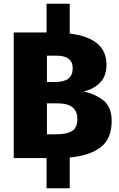

<svg xmlns="http://www.w3.org/2000/svg" viewBox="-20 -852 643 1035"><path d="M356 163H231V0H54V-677H231V-832H356V-671Q554 -647 554 -504Q554 -440 518 -405Q482 -370 431 -359Q498 -344 540 -308.5Q582 -273 582 -200Q582 -104 523 -58.5Q464 -13 356 -3ZM279 -410Q372 -410 372 -484Q372 -552 284 -552H233V-410ZM282 -128Q341 -128 369 -146Q397 -164 397 -210Q397 -295 291 -295H233V-128Z"/></svg>

Font: Trujillo ExtraBold
Style: Regular
Weight: 800
Designer: Fira Sans original fonts by bBox Type GmbH, Carrois Corporate GbR, & Edenspiekermann AG / Changes by Cristiano Sobral
Foundry: Fira Sans original fonts by bBox Type GmbH, Carrois Corporate GbR, & Edenspiekermann AG / Changes by Cristiano Sobral
Version: Version 4.301;July 28, 2020;FontCreator 13.0.0.2655 64-bit